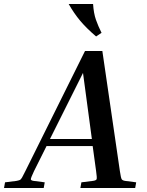

<svg xmlns="http://www.w3.org/2000/svg" viewBox="-71 -933 730 953"><path d="M151 -28 146 0H-51L-46 -28L10 -35Q21 -37 27 -39.5Q33 -42 38.5 -52Q44 -62 55 -84L351 -680H437L524 -84Q529 -50 533 -43.5Q537 -37 551 -35L605 -28L600 0H328L333 -28L389 -35Q406 -37 408.5 -43.5Q411 -50 406 -84L389 -208H160L98 -84Q82 -50 82 -43.5Q82 -37 97 -35ZM177 -243H385L341 -571ZM406 -752Q358 -793 327 -830Q296 -867 270 -913H391Q394 -867 405 -835.5Q416 -804 433 -770Z"/></svg>

Font: Inria Serif
Style: Bold Italic
Weight: 700
Italic angle: -10°
Designer: Black Foundry Team
Foundry: Black Foundry
Version: Version 1.000; ttfautohint (v1.8.3)